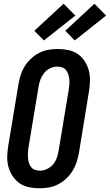

<svg xmlns="http://www.w3.org/2000/svg" viewBox="-20 -1007 592 1035"><path d="M193 8Q164 8 135.5 2Q107 -4 85 -19.5Q63 -35 47.5 -58.5Q32 -82 25 -109Q18 -136 19 -165.5Q20 -195 25 -224L80 -555Q84 -580 92 -604.5Q100 -629 114 -651Q128 -673 148 -691.5Q168 -710 191.5 -722Q215 -734 240.5 -738.5Q266 -743 291 -743Q320 -743 348.5 -737Q377 -731 399.5 -715.5Q422 -700 437 -676.5Q452 -653 459 -626Q466 -599 465 -569.5Q464 -540 459 -511L405 -180Q400 -155 392 -130.5Q384 -106 370 -84Q356 -62 336 -43.5Q316 -25 292.5 -13Q269 -1 243.5 3.5Q218 8 193 8ZM195 -87Q214 -87 233.5 -96Q253 -105 266.5 -121.5Q280 -138 286.5 -157Q293 -176 296 -195L351 -526Q353 -540 354 -553.5Q355 -567 353.5 -580.5Q352 -594 348 -606.5Q344 -619 336 -629Q328 -639 315.5 -643.5Q303 -648 289 -648Q270 -648 250.5 -639Q231 -630 218 -613.5Q205 -597 198 -578Q191 -559 188 -540L133 -209Q131 -195 130.5 -181.5Q130 -168 131 -154.5Q132 -141 136 -128.5Q140 -116 148 -106Q156 -96 168.5 -91.5Q181 -87 195 -87ZM383 -789 332 -841 489 -987 552 -923ZM217 -789 165 -841 323 -987 386 -923Z"/></svg>

Font: Iosevka QP
Style: Bold Italic
Weight: 700
Italic angle: -9°
Designer: Belleve Invis
Foundry: Belleve Invis
Version: Version 20.0.0; ttfautohint (v1.8.4)